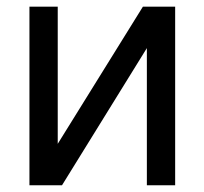

<svg xmlns="http://www.w3.org/2000/svg" viewBox="-20 -550 607 570"><path d="M404.3 -530.3H500V0H416V-407.2L164.1 0H67.4V-530.3H151.4V-123Z"/></svg>

Font: Pretendard Std
Style: Regular
Weight: 400
Designer: Base glyphs from Inter by Rasmus Andersson; Hangeul glyphs from Noto Sans CJK(Source Han Sans) by Jang Soo-young and Kan
Foundry: Kil Hyung-jin
Version: Version 1.309